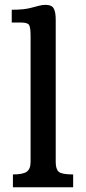

<svg xmlns="http://www.w3.org/2000/svg" viewBox="-20 -786 362 806"><path d="M34.2 -53.7Q76.7 -53.7 92.5 -65.4Q108.4 -77.1 108.4 -106V-634.8Q108.4 -669.9 102.3 -680.7Q96.2 -691.4 68.8 -691.4H29.3V-745.1Q78.6 -745.1 106.4 -752.2Q134.3 -759.3 146.2 -762.5Q158.2 -765.6 171.4 -765.6Q196.8 -765.6 205.3 -751Q213.9 -736.3 213.9 -703.1V-106Q213.9 -75.7 226.8 -64.7Q239.7 -53.7 287.1 -53.7V0H34.2Z"/></svg>

Font: Arbutus Slab
Style: Regular
Weight: 400
Designer: Karolina Lach
Foundry: Karolina Lach
Version: Version 1.001; ttfautohint (v0.92) -l 10 -r 16 -G 200 -x 7 -